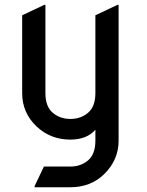

<svg xmlns="http://www.w3.org/2000/svg" viewBox="-20 -577 616 807"><path d="M73.2 -185.5V-512.7L166 -556.6H170.9V-185.5Q170.9 -129.4 201.4 -103.3Q231.9 -77.1 275.9 -77.1Q319.8 -77.1 350.3 -103.3Q380.9 -129.4 380.9 -185.5V-512.7L473.6 -556.6H478.5V14.6Q478.5 95.2 418 154.8Q361.3 210 275.9 210H125.5V205.1L164.6 123H275.9Q319.8 123 350.6 96.7Q380.9 70.3 380.9 14.6V-31.7Q344.7 9.8 275.9 9.8Q192.4 9.8 133.8 -45.4Q73.2 -103 73.2 -185.5Z"/></svg>

Font: Nova Round
Style: Book
Weight: 400
Version: Version 2.000